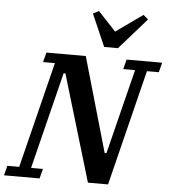

<svg xmlns="http://www.w3.org/2000/svg" viewBox="-92 -1009 942 1064"><g transform="rotate(5 379.5 -476.5)"><path d="M-16 -54H50L197 -644H131L145 -698H364L515 -172H525L643 -644H577L591 -698H789L775 -644H709L549 0H437L260 -592H250L116 -54H182L168 0H-30ZM383 -936 415 -953 514 -847 663 -953 690 -930 538 -757H461Z"/></g></svg>

Font: IBM Plex Serif SemiBold
Style: Italic
Weight: 600
Italic angle: -14°
Designer: Mike Abbink, Paul van der Laan, Pieter van Rosmalen
Foundry: Bold Monday
Version: Version 2.5